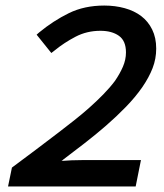

<svg xmlns="http://www.w3.org/2000/svg" viewBox="-20 -672 590 692"><path d="M193 -196Q219 -216 247 -238Q275 -260 301.5 -283.5Q328 -307 352 -331.5Q376 -356 394 -380Q412 -406 423 -431.5Q434 -457 434 -483Q434 -525 408.5 -543Q383 -561 342 -561Q293 -561 252 -539.5Q211 -518 178 -491L165 -481L112 -547L121 -555Q172 -597 228 -624.5Q284 -652 356 -652Q395 -652 429.5 -642.5Q464 -633 489 -614Q514 -595 528.5 -565.5Q543 -536 543 -497Q543 -460 530 -426.5Q517 -393 493 -358Q468 -322 434 -287Q400 -252 362 -219Q324 -186 284.5 -155.5Q245 -125 208 -97L205 -94Q204 -94 202 -92Q238 -95 275 -95H488L469 0H9L23 -68L27 -71Q69 -102 110 -133Q151 -164 193 -196Z"/></svg>

Font: Codetta
Style: Bold Italic
Weight: 700
Italic angle: -11°
Designer: Ulrich Proeller
Foundry: PROSA GmbH
Version: Version 2.00;September 29, 2018;FontCreator 11.5.0.2427 64-b